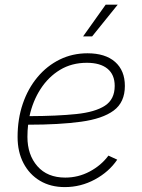

<svg xmlns="http://www.w3.org/2000/svg" viewBox="-20 -780 599 810"><path d="M253.4 9.3Q193.4 9.3 148.7 -17.3Q104 -43.9 79.1 -91.6Q54.2 -139.2 54.2 -202.1Q54.2 -278.3 76.2 -342.5Q98.1 -406.7 138.2 -454.6Q178.2 -502.4 231.9 -528.8Q285.6 -555.2 349.1 -555.2Q424.3 -555.2 465.6 -518.8Q506.8 -482.4 506.8 -417.5Q506.8 -348.6 459.7 -313.7Q412.6 -278.8 321.5 -266.4Q230.5 -253.9 98.6 -253.9Q95.7 -228.5 95.7 -202.6Q95.7 -127 137.7 -78.9Q179.7 -30.8 255.4 -30.8Q310.1 -30.8 358.4 -56.4Q406.7 -82 437.5 -123.5L474.6 -106.4Q439.5 -54.7 380.1 -22.7Q320.8 9.3 253.4 9.3ZM104.5 -290Q221.2 -290.5 301.3 -298.8Q381.3 -307.1 422.6 -334Q463.9 -360.8 463.9 -417.5Q463.9 -465.3 433.3 -490.2Q402.8 -515.1 346.2 -515.1Q282.7 -515.1 233.4 -485.4Q184.1 -455.6 151.1 -404.5Q118.2 -353.5 104.5 -290ZM330.6 -626.5 425.8 -760.3H476.6L368.7 -626.5Z"/></svg>

Font: Inter Extra Light
Style: Italic
Weight: 200
Italic angle: -9.39999°
Designer: Rasmus Andersson
Foundry: rsms
Version: Version 4.000;git-3c8e0fc